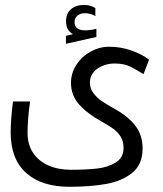

<svg xmlns="http://www.w3.org/2000/svg" viewBox="-20 -734 640 756"><path d="M22 -213Q22 -260.5 31 -334.5H98.5Q88.5 -264 88.5 -210.5Q88.5 -165 110.2 -132.2Q132 -99.5 170.8 -82.5Q209.5 -65.5 259 -65.5Q319.5 -65.5 362.8 -70.5Q406 -75.5 436.2 -94.5Q466.5 -113.5 466.5 -151.5Q466.5 -177.5 455.2 -195.8Q444 -214 426.8 -226.5Q409.5 -239 380 -255.5Q324.5 -286 292 -322.2Q259.5 -358.5 259.5 -407.5Q259.5 -446.5 281 -479.2Q302.5 -512 337.2 -531Q372 -550 410 -550Q455 -550 496.5 -535.5Q538 -521 567 -499L545 -442L531.5 -450Q508.5 -464 495.5 -470.5Q482.5 -477 467.2 -480.5Q452 -484 430.5 -484Q409 -484 386.5 -475.8Q364 -467.5 349 -450.5Q334 -433.5 334 -409Q334 -386 347.8 -367.5Q361.5 -349 380.2 -336.2Q399 -323.5 427.5 -307.5L438 -301.5Q489 -272 515.2 -236Q541.5 -200 541.5 -149Q541.5 -87 501.2 -54Q461 -21 398.5 -9.8Q336 1.5 253.5 1.5Q144 1.5 83 -53Q22 -107.5 22 -213ZM239.5 -592.5 267 -600Q253 -607 246.5 -620.5Q240 -634 240 -650Q240 -681 259.5 -697.8Q279 -714.5 311 -714.5Q337 -714.5 355.5 -702V-670.5Q338 -682 313 -682Q296 -682 284.8 -672.2Q273.5 -662.5 273.5 -647Q273.5 -614.5 316 -614.5Q335 -614.5 359.5 -620.5V-588.5L239.5 -561.5Z"/></svg>

Font: JuliaMono Light
Style: Regular
Weight: 300
Monospace: yes
Designer: cormullion
Foundry: corm
Version: Version 0.054; ttfautohint (v1.8.4)